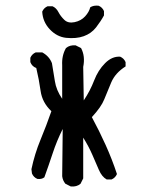

<svg xmlns="http://www.w3.org/2000/svg" viewBox="-20 -673 540 695"><path d="M236.3 2 216.8 -7.8Q207 -19.5 205.1 -35.2L207 -206.1Q185.5 -163.1 170.9 -118.7Q156.2 -74.2 140.6 -31.2Q130.9 -23.4 115.2 -25.4Q101.6 -31.2 95.7 -44.9L93.8 -60.5Q105.5 -116.2 127 -168Q148.4 -219.7 166 -270.5Q132.8 -301.8 127 -343.8Q121.1 -385.7 111.3 -426.8Q95.7 -432.6 89.8 -448.2V-463.9Q95.7 -477.5 109.4 -483.4H132.8Q158.2 -469.7 168 -444.3Q173.8 -411.1 178.7 -378.9Q183.6 -346.7 205.1 -315.4V-436.5Q203.1 -471.7 218.8 -499Q232.4 -510.7 253.9 -508.8L273.4 -499Q289.1 -469.7 281.2 -430.7L283.2 -309.6Q306.6 -344.7 320.8 -381.8Q335 -418.9 360.4 -444.3Q385.7 -469.7 415 -467.8Q428.7 -461.9 434.6 -448.2V-432.6Q397.5 -409.2 382.8 -375Q368.2 -340.8 357.4 -313.5Q346.7 -286.1 312.5 -249Q338.9 -200.2 362.3 -148.4Q385.7 -96.7 403.3 -43Q397.5 -29.3 383.8 -23.4H366.2Q348.6 -33.2 337.9 -58.1Q327.1 -83 314 -113.3Q300.8 -143.6 281.2 -174.8V-27.3L271.5 -7.8Q257.8 3.9 236.3 2ZM218.8 -536.1Q185.5 -540 160.2 -566.9Q134.8 -593.8 132.8 -630.9Q138.7 -644.5 152.3 -650.4H169.9Q183.6 -644.5 191.4 -629.4Q199.2 -614.3 212.9 -601.1Q226.6 -587.9 250 -592.8Q273.4 -597.7 288.1 -613.8Q302.7 -629.9 306.6 -646.5Q318.4 -654.3 336.9 -652.3Q350.6 -646.5 356.4 -632.8V-617.2Q344.7 -595.7 327.6 -573.7Q310.5 -551.8 283.2 -542Q255.9 -532.2 218.8 -536.1Z"/></svg>

Font: JasonHandwriting4
Style: Regular
Weight: 400
Version: Version 1.01.21